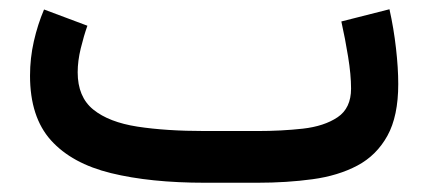

<svg xmlns="http://www.w3.org/2000/svg" viewBox="-20 -395 925 415"><path d="M536.1 0H422.9Q304.7 0 220 -20.8Q135.3 -41.5 90.1 -91.8Q44.9 -142.1 44.9 -231.4Q44.9 -269.5 53.2 -305.9Q61.5 -342.3 75.2 -374.5L168.9 -339.4Q161.1 -317.4 154.5 -290.3Q147.9 -263.2 147.9 -238.8Q147.9 -185.5 181.6 -158.2Q215.3 -130.9 277.1 -121.3Q338.9 -111.8 422.9 -111.8H537.1Q588.4 -111.8 634.5 -116.9Q680.7 -122.1 709.7 -141.6Q738.8 -161.1 738.8 -203.6Q738.8 -233.4 732.4 -272.5Q726.1 -311.5 717.8 -348.6L821.8 -375Q831.1 -333.5 835.9 -290.8Q840.8 -248 840.8 -213.4Q840.8 -144 817.4 -101.6Q793.9 -59.1 752.4 -37.1Q710.9 -15.1 655.5 -7.6Q600.1 0 536.1 0Z"/></svg>

Font: Vazirmatn UI NL Medium
Style: Regular
Weight: 500
Designer: Saber Rastikerdar
Foundry: Saber Rastikerdar
Version: Version 33.003